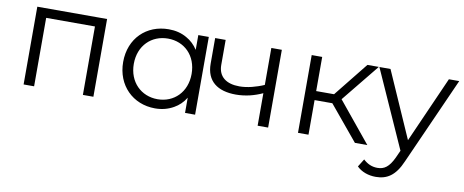

<svg xmlns="http://www.w3.org/2000/svg" viewBox="-64 -805 3093 1279"><g transform="rotate(10 1482.5 -165.5)"><path d="M172 0V-463H502V0H573V-526H101V0Z M990 5C1037 5 1078 -6 1115 -27C1147 -45 1173 -70 1193 -103V0H1261V-526H1190V-426C1170 -457 1144 -482 1113 -499C1077 -520 1036 -530 990 -530C840 -530 728 -423 728 -263C728 -105 840 5 990 5ZM996 -58C885 -58 800 -140 800 -263C800 -387 885 -468 996 -468C1107 -468 1191 -387 1191 -263C1191 -140 1107 -58 996 -58Z M1755 0V-526H1684V-276C1657 -264 1629 -255 1602 -248C1573 -241 1545 -237 1518 -237C1430 -237 1375 -277 1375 -357V-526H1304V-353C1304 -234 1381 -179 1505 -179C1536 -179 1567 -183 1598 -190C1627 -197 1656 -207 1684 -220V0Z M2028 -295V-526H1957V0H2028V-234H2148L2342 0H2426L2204 -271L2411 -526H2334L2149 -295Z M2517 199C2592 199 2648 166 2692 63L2955 -526H2885L2687 -79L2490 -526H2415L2650 -1L2627 50C2596 115 2565 138 2518 138C2479 138 2449 123 2422 98L2389 151C2421 183 2468 199 2517 199Z"/></g></svg>

Font: Montserrat Z
Style: Regular
Weight: 400
Designer: Julieta Ulanovsky
Foundry: Julieta Ulanovsky
Version: Version 8.000